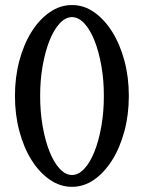

<svg xmlns="http://www.w3.org/2000/svg" viewBox="-20 -723 569 759"><path d="M39.1 -343.8Q39.1 -418 56.6 -483.4Q74.2 -548.8 105 -597.7Q135.7 -646.5 176.8 -674.8Q217.8 -703.1 264.6 -703.1Q311.5 -703.1 352.1 -674.8Q392.6 -646.5 423.3 -597.7Q454.1 -548.8 471.7 -483.4Q489.3 -418 489.3 -343.8Q489.3 -269.5 471.7 -204.1Q454.1 -138.7 423.3 -89.8Q392.6 -41 352.1 -12.7Q311.5 15.6 264.6 15.6Q217.8 15.6 176.8 -12.7Q135.7 -41 105 -89.8Q74.2 -138.7 56.6 -204.1Q39.1 -269.5 39.1 -343.8ZM138.7 -343.8Q138.7 -279.3 148.9 -222.2Q159.2 -165 176.3 -122.6Q193.4 -80.1 216.3 -55.7Q239.3 -31.2 264.6 -31.2Q290 -31.2 313 -55.7Q335.9 -80.1 353 -122.6Q370.1 -165 380.4 -222.2Q390.6 -279.3 390.6 -343.8Q390.6 -408.2 380.4 -464.8Q370.1 -521.5 353 -564Q335.9 -606.4 313 -630.9Q290 -655.3 264.6 -655.3Q239.3 -655.3 216.3 -630.9Q193.4 -606.4 176.3 -564Q159.2 -521.5 148.9 -464.8Q138.7 -408.2 138.7 -343.8Z"/></svg>

Font: Uchen
Style: Regular
Weight: 400
Designer: Christopher J. Fynn
Foundry: Christopher J. Fynn for DDC
Version: Version 1.000 preliminary